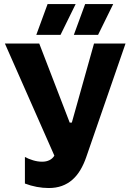

<svg xmlns="http://www.w3.org/2000/svg" viewBox="-20 -915 640 948"><path d="M220.8 13.4Q256.8 13.4 285.7 2.9Q314.6 -7.6 337.2 -27.4Q359.8 -47.2 376.7 -75.5Q393.6 -103.8 406 -139.8L599.8 -700H444.2L334.6 -309.6H324.2L173.8 -700H4.2L248.4 -146.6Q239.6 -131.8 224.1 -124.2Q208.6 -116.6 188.2 -116.6Q165.8 -116.6 143.2 -123.5Q120.6 -130.4 103 -139.8V-8.8Q131.6 2.2 161.6 7.8Q191.6 13.4 220.8 13.4ZM278.8 -742.8 353.6 -895H215L159.2 -742.8ZM464.2 -742.8 539 -895H400.4L344.6 -742.8Z"/></svg>

Font: Fixel Variable
Style: Regular
Weight: 100
Width: 3
Designer: AlfaBravo + MacPaw
Foundry: Kyrylo Tkachov, Marchela Mozhyna, Serhii Makarenko, Maria Weinstein, Zakhar Kryvoshyya
Version: Version 1.211